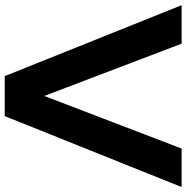

<svg xmlns="http://www.w3.org/2000/svg" viewBox="-8 -782 790 814"><g transform="rotate(-90 387.0 -375.0)"><path d="M608.9 0 387.2 -582 164.1 0H1L301.8 -750H471.2L772 0Z"/></g></svg>

Font: Oakes Grotesk
Style: Bold
Weight: 700
Designer: Samuel Oakes
Foundry: Samuel Oakes
Version: Version 1.0 | wf-rip DC20170320